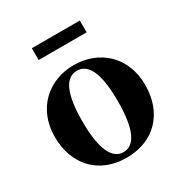

<svg xmlns="http://www.w3.org/2000/svg" viewBox="-178 -891 993 1043"><g transform="rotate(-30 318.5 -369.5)"><path d="M318 17C489 17 602 -97 602 -276C602 -455 476 -563 318 -563C161 -563 35 -453 35 -276C35 -100 146 17 318 17ZM318 -18C247 -18 207 -100 207 -274C207 -449 247 -528 318 -528C390 -528 429 -449 429 -274C429 -100 390 -18 318 -18ZM168 -682H469V-756H168Z"/></g></svg>

Font: Noto Serif CJK SC Black
Style: Regular
Weight: 900
Designer: Ryoko NISHIZUKA 西塚涼子 (kana & ideographs); Frank Grießhammer (Latin, Greek & Cyrillic); Wenlong ZHANG 张文龙 (bopomofo); San
Foundry: Adobe
Version: Version 2.001;hotconv 1.1.0;makeotfexe 2.6.0